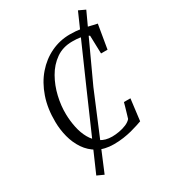

<svg xmlns="http://www.w3.org/2000/svg" viewBox="-237 -977 1104 1243"><g transform="rotate(-30 315.0 -356.0)"><path d="M320 8Q251.5 8 202.8 -19.2Q154 -46.5 123.2 -92Q92.5 -137.5 78 -193.5Q63.5 -249.5 63 -306.5Q61.5 -407 89.8 -489Q118 -571 168.8 -629.5Q219.5 -688 286 -719.5Q352.5 -751 427 -751Q473 -751 510.8 -744.5Q548.5 -738 576 -730.8Q603.5 -723.5 619.5 -721L589.5 -543H541L537 -678Q526.5 -684.5 511.5 -690.2Q496.5 -696 474 -699.8Q451.5 -703.5 417.5 -703.5Q347 -703.5 295.5 -667.2Q244 -631 210.8 -572.5Q177.5 -514 161.8 -446Q146 -378 147.5 -314.5Q148.5 -264.5 158.8 -215.5Q169 -166.5 191.2 -127Q213.5 -87.5 249 -64Q284.5 -40.5 335 -40.5Q359.5 -40.5 388.2 -45.5Q417 -50.5 442 -61.2Q467 -72 480.5 -88Q484.5 -101 488.5 -114.5Q492.5 -128 496.5 -141.8Q500.5 -155.5 504.5 -169.2Q508.5 -183 512 -196.5H560.5L540.5 -36Q526.5 -31 504.5 -23.8Q482.5 -16.5 454.5 -9.2Q426.5 -2 392.5 3Q358.5 8 320 8ZM119 126 349 -400.5 551 -859.5 600 -836.5 389.5 -380 168.5 148.5Z"/></g></svg>

Font: Merriweather 20pt Light
Style: Italic
Weight: 300
Italic angle: -7.8°
Version: Version 2.101